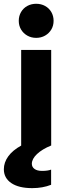

<svg xmlns="http://www.w3.org/2000/svg" viewBox="-55 -767 346 1012"><path d="M56.6 -503.9H214.8V0H56.6ZM43.9 -657.2Q43.9 -682.6 55.9 -703.4Q67.9 -724.1 88.9 -735.6Q109.9 -747.1 135.7 -747.1Q161.6 -747.1 182.6 -735.6Q203.6 -724.1 215.6 -703.4Q227.5 -682.6 227.5 -657.2Q227.5 -631.8 215.6 -611.6Q203.6 -591.3 182.6 -579.3Q161.6 -567.4 135.7 -567.4Q109.9 -567.4 88.9 -579.3Q67.9 -591.3 55.9 -611.6Q43.9 -631.8 43.9 -657.2ZM-34.7 125Q-34.7 89.4 -11.7 57.4Q11.2 25.4 57.1 0H214.4Q167 19.5 140.1 44.9Q113.3 70.3 112.8 95.7Q112.8 113.3 127 123.5Q141.1 133.8 166.5 133.8Q196.8 133.8 214.4 127V207Q169.9 224.6 114.7 224.6Q43.9 224.6 4.6 198Q-34.7 171.4 -34.7 125Z"/></svg>

Font: Wanted Sans ExtraBold
Style: Regular
Weight: 800
Designer: Original Design by Kil Hyung-jin and Kang Hanbin, Wanted Lab, Inc; Hangeul from Source Han Sans by Jang Soo-young and Ka
Foundry: Wanted Lab, Inc.
Version: Version 1.003